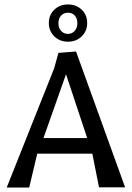

<svg xmlns="http://www.w3.org/2000/svg" viewBox="-20 -840 591 861"><path d="M10 1 223 -534 242 -603 321 -609 541 0H424L394 -151H147L111 1ZM276 -507 175 -221H371ZM223.5 -796.5Q248 -820 285 -820Q322 -820 346.5 -796.5Q371 -773 371 -737Q371 -701 346.5 -677Q322 -653 285 -653Q248 -653 223.5 -677Q199 -701 199 -737Q199 -773 223.5 -796.5ZM242 -736Q242 -715 254 -701.5Q266 -688 284.5 -688Q303 -688 315 -701.5Q327 -715 327 -736Q327 -757 315.5 -770Q304 -783 285 -783Q266 -783 254 -770Q242 -757 242 -736Z"/></svg>

Font: Galdeano
Style: Regular
Weight: 400
Designer: Dario Manuel Muhafara
Foundry: Dario Manuel Muhafara
Version: Version 1.001